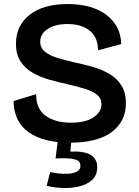

<svg xmlns="http://www.w3.org/2000/svg" viewBox="-20 -693 688 950"><path d="M325 13Q195 13 122 -38.5Q49 -90 47 -193L159 -227Q158 -155 205.5 -120.5Q253 -86 331 -86Q404 -86 443 -112.5Q482 -139 482 -177Q482 -206 461 -223.5Q440 -241 403.5 -252.5Q367 -264 323 -274Q274 -285 227 -298Q180 -311 142.5 -332.5Q105 -354 82 -388.5Q59 -423 59 -477Q59 -566 126.5 -619.5Q194 -673 315 -673Q434 -673 505.5 -620Q577 -567 580 -475L465 -444Q465 -508 424 -541Q383 -574 314 -574Q252 -574 215.5 -549.5Q179 -525 179 -487Q179 -455 203.5 -436Q228 -417 267.5 -405.5Q307 -394 354 -383Q397 -374 440.5 -361.5Q484 -349 521 -327.5Q558 -306 580.5 -270.5Q603 -235 603 -181Q603 -93 533 -40Q463 13 325 13ZM211 226 228 159Q244 162 269 165Q294 168 319 166.5Q344 165 361 156Q378 147 378 127Q378 117 372.5 108Q367 99 341 93.5Q315 88 255 91L267 -6H334L328 57Q398 54 429.5 74Q461 94 461 133Q461 175 435 198Q409 221 369.5 230Q330 239 287 237Q244 235 211 226Z"/></svg>

Font: Bricolage Grotesque 10pt SemiBold
Style: Regular
Weight: 600
Designer: Mathieu Triay
Foundry: Atelier Triay
Version: Version 1.000; ttfautohint (v1.8.4.7-5d5b);gftools[0.9.29]